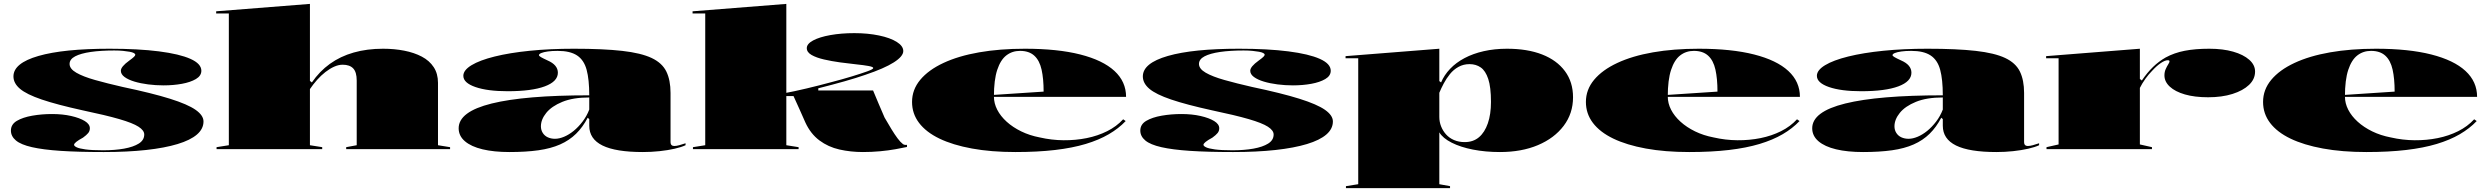

<svg xmlns="http://www.w3.org/2000/svg" viewBox="-20 -765 12765 985"><path d="M512 15Q382 15 291.5 9Q201 3 144 -10Q87 -23 61.5 -44.5Q36 -66 36 -95Q36 -127 66.5 -145Q97 -163 145.5 -171.5Q194 -180 247 -180Q301 -180 345 -170Q389 -160 415 -144Q441 -128 441 -107Q441 -93 432.5 -82.5Q424 -72 406 -59Q382 -46 371 -37Q360 -28 360 -22Q360 -16 373 -9.5Q386 -3 418.5 1.5Q451 6 509 6Q569 6 616.5 -2.5Q664 -11 692 -28.5Q720 -46 720 -75Q720 -96 690.5 -115Q661 -134 592 -154Q523 -174 404 -199Q272 -228 194 -254.5Q116 -281 82.5 -309.5Q49 -338 49 -373Q49 -441 177.5 -478Q306 -515 542 -515Q690 -515 795.5 -501.5Q901 -488 957 -463Q1013 -438 1013 -402Q1013 -376 985 -359.5Q957 -343 913 -335Q869 -327 819 -327Q779 -327 740 -332Q701 -337 669.5 -346.5Q638 -356 619 -370Q600 -384 600 -402Q600 -423 643 -454Q661 -467 667.5 -473.5Q674 -480 674 -484Q674 -489 666.5 -493Q659 -497 645 -499.5Q631 -502 611.5 -504Q592 -506 566 -506Q497 -506 445.5 -498.5Q394 -491 365.5 -476Q337 -461 337 -437Q337 -412 371.5 -392Q406 -372 468 -354.5Q530 -337 609 -319Q761 -287 852 -258.5Q943 -230 983.5 -201.5Q1024 -173 1024 -142Q1024 -104 990.5 -75Q957 -46 891 -26Q825 -6 729.5 4.5Q634 15 512 15Z M2289 -10V0H1756V-10L1810 -20V-352Q1810 -395 1792 -414Q1774 -433 1738 -433Q1717 -433 1694.5 -423Q1672 -413 1649.5 -395.5Q1627 -378 1607 -355.5Q1587 -333 1570 -308V-20L1633 -10V0H1091V-10L1154 -20V-696H1089V-707L1570 -745V-350L1580 -342Q1619 -399 1672.5 -437.5Q1726 -476 1794.5 -495.5Q1863 -515 1945 -515Q2003 -515 2054 -505Q2105 -495 2144 -474.5Q2183 -454 2205 -420.5Q2227 -387 2227 -340V-20Z M2924 -515Q3075 -515 3172 -504Q3269 -493 3323 -467.5Q3377 -442 3398.5 -398Q3420 -354 3420 -288V-35Q3420 -26 3425 -21Q3430 -16 3439 -16Q3450 -16 3464.5 -20Q3479 -24 3497 -30V-20Q3476 -10 3441 -2Q3406 6 3363.5 10.5Q3321 15 3278 15Q3139 15 3071 -18.5Q3003 -52 3003 -120Q3003 -129 3003 -133.5Q3003 -138 3003 -143Q3003 -148 3003 -154L2995 -161Q2970 -113 2935.5 -79Q2901 -45 2853.5 -24Q2806 -3 2742 6Q2678 15 2594 15Q2514 15 2455.5 1Q2397 -13 2365 -40.5Q2333 -68 2333 -107Q2333 -192 2502.5 -234Q2672 -276 3003 -276Q3003 -357 2989.5 -407Q2976 -457 2940.5 -480.5Q2905 -504 2841 -504Q2812 -504 2790.5 -501Q2769 -498 2757 -493Q2745 -488 2745 -482Q2745 -478 2755 -472Q2765 -466 2789 -455Q2842 -432 2842 -392Q2842 -347 2775 -322Q2708 -297 2584 -297Q2481 -297 2419 -318.5Q2357 -340 2357 -376Q2357 -405 2399 -430.5Q2441 -456 2517.5 -475Q2594 -494 2697.5 -504.5Q2801 -515 2924 -515ZM3003 -265Q2920 -265 2865 -242.5Q2810 -220 2782.5 -186Q2755 -152 2755 -117Q2755 -98 2764.5 -83Q2774 -68 2790.5 -60.5Q2807 -53 2827 -53Q2849 -53 2874 -63.5Q2899 -74 2923 -93.5Q2947 -113 2968.5 -141Q2990 -169 3003 -203Z M4014 -20 4077 -10V0H3535V-10L3598 -20V-696H3533V-707L4014 -745ZM4005 -272V-287Q4054 -296 4117 -311Q4180 -326 4243 -343Q4301 -358 4350 -373Q4399 -388 4429.5 -399Q4460 -410 4460 -416Q4460 -422 4435.5 -426.5Q4411 -431 4372 -435Q4333 -439 4289.5 -445Q4246 -451 4207 -460Q4168 -469 4143.5 -483Q4119 -497 4119 -518Q4119 -540 4151.5 -557.5Q4184 -575 4240 -585Q4296 -595 4363 -595Q4432 -595 4489.5 -583Q4547 -571 4580.5 -550Q4614 -529 4614 -503Q4614 -476 4565.5 -445Q4517 -414 4419 -381Q4373 -365 4313 -348Q4253 -331 4178 -312V-301H4459Q4473 -268 4487.5 -233Q4502 -198 4518 -162Q4537 -129 4553.5 -102Q4570 -75 4584.5 -55.5Q4599 -36 4612 -26Q4616 -23 4621.5 -22Q4627 -21 4633 -22V-11Q4610 -6 4574 0.5Q4538 7 4495 11Q4452 15 4407 15Q4344 15 4286.5 2Q4229 -11 4184 -44.5Q4139 -78 4112 -136Q4098 -169 4082.5 -202.5Q4067 -236 4051 -272Z M5238 -515Q5406 -515 5522 -485.5Q5638 -456 5697.5 -401Q5757 -346 5757 -268H5076V-278L5334 -295Q5334 -361 5323.5 -408Q5313 -455 5286 -479.5Q5259 -504 5213 -504Q5173 -504 5143 -481Q5113 -458 5096 -406.5Q5079 -355 5079 -270Q5079 -235 5096 -202Q5113 -169 5144.5 -140.5Q5176 -112 5219 -91Q5262 -70 5314 -60Q5375 -46 5436.5 -45.5Q5498 -45 5555 -56.5Q5612 -68 5660 -92Q5708 -116 5742 -153L5755 -144Q5719 -106 5668.5 -76.5Q5618 -47 5550 -26.5Q5482 -6 5392.5 4.5Q5303 15 5189 15Q5065 15 4966.5 -3Q4868 -21 4799.5 -54Q4731 -87 4695 -134.5Q4659 -182 4659 -242Q4659 -305 4701 -355.5Q4743 -406 4820 -442Q4897 -478 5003 -496.5Q5109 -515 5238 -515Z M6306 15Q6176 15 6085.5 9Q5995 3 5938 -10Q5881 -23 5855.5 -44.5Q5830 -66 5830 -95Q5830 -127 5860.5 -145Q5891 -163 5939.5 -171.5Q5988 -180 6041 -180Q6095 -180 6139 -170Q6183 -160 6209 -144Q6235 -128 6235 -107Q6235 -93 6226.5 -82.5Q6218 -72 6200 -59Q6176 -46 6165 -37Q6154 -28 6154 -22Q6154 -16 6167 -9.5Q6180 -3 6212.5 1.5Q6245 6 6303 6Q6363 6 6410.5 -2.5Q6458 -11 6486 -28.5Q6514 -46 6514 -75Q6514 -96 6484.5 -115Q6455 -134 6386 -154Q6317 -174 6198 -199Q6066 -228 5988 -254.5Q5910 -281 5876.5 -309.5Q5843 -338 5843 -373Q5843 -441 5971.5 -478Q6100 -515 6336 -515Q6484 -515 6589.5 -501.5Q6695 -488 6751 -463Q6807 -438 6807 -402Q6807 -376 6779 -359.5Q6751 -343 6707 -335Q6663 -327 6613 -327Q6573 -327 6534 -332Q6495 -337 6463.5 -346.5Q6432 -356 6413 -370Q6394 -384 6394 -402Q6394 -423 6437 -454Q6455 -467 6461.5 -473.5Q6468 -480 6468 -484Q6468 -489 6460.5 -493Q6453 -497 6439 -499.5Q6425 -502 6405.5 -504Q6386 -506 6360 -506Q6291 -506 6239.5 -498.5Q6188 -491 6159.5 -476Q6131 -461 6131 -437Q6131 -412 6165.5 -392Q6200 -372 6262 -354.5Q6324 -337 6403 -319Q6555 -287 6646 -258.5Q6737 -230 6777.5 -201.5Q6818 -173 6818 -142Q6818 -104 6784.5 -75Q6751 -46 6685 -26Q6619 -6 6523.5 4.5Q6428 15 6306 15Z M6885 200V190L6948 180V-466H6883V-477L7364 -515V-349L7373 -342Q7389 -380 7419.5 -412Q7450 -444 7493.5 -467Q7537 -490 7592 -502.5Q7647 -515 7711 -515Q7816 -515 7891.5 -485.5Q7967 -456 8008.5 -400Q8050 -344 8050 -266Q8050 -183 8002 -119.5Q7954 -56 7870 -20.5Q7786 15 7675 15Q7601 15 7537 2.5Q7473 -10 7427.5 -33Q7382 -56 7364 -86V180L7419 190V200ZM7494 -36Q7538 -36 7567.5 -61Q7597 -86 7613 -132.5Q7629 -179 7629 -242Q7629 -318 7615 -360Q7601 -402 7576.5 -419Q7552 -436 7519 -436Q7488 -436 7462.5 -422Q7437 -408 7418.5 -385Q7400 -362 7386.5 -336.5Q7373 -311 7364 -289V-165Q7364 -140 7373 -117Q7382 -94 7398.5 -75.5Q7415 -57 7439.5 -46.5Q7464 -36 7494 -36Z M8695 -515Q8863 -515 8979 -485.5Q9095 -456 9154.5 -401Q9214 -346 9214 -268H8533V-278L8791 -295Q8791 -361 8780.5 -408Q8770 -455 8743 -479.5Q8716 -504 8670 -504Q8630 -504 8600 -481Q8570 -458 8553 -406.5Q8536 -355 8536 -270Q8536 -235 8553 -202Q8570 -169 8601.5 -140.5Q8633 -112 8676 -91Q8719 -70 8771 -60Q8832 -46 8893.5 -45.5Q8955 -45 9012 -56.5Q9069 -68 9117 -92Q9165 -116 9199 -153L9212 -144Q9176 -106 9125.5 -76.5Q9075 -47 9007 -26.5Q8939 -6 8849.5 4.5Q8760 15 8646 15Q8522 15 8423.5 -3Q8325 -21 8256.5 -54Q8188 -87 8152 -134.5Q8116 -182 8116 -242Q8116 -305 8158 -355.5Q8200 -406 8277 -442Q8354 -478 8460 -496.5Q8566 -515 8695 -515Z M9868 -515Q10019 -515 10116 -504Q10213 -493 10267 -467.5Q10321 -442 10342.5 -398Q10364 -354 10364 -288V-35Q10364 -26 10369 -21Q10374 -16 10383 -16Q10394 -16 10408.5 -20Q10423 -24 10441 -30V-20Q10420 -10 10385 -2Q10350 6 10307.5 10.5Q10265 15 10222 15Q10083 15 10015 -18.5Q9947 -52 9947 -120Q9947 -129 9947 -133.5Q9947 -138 9947 -143Q9947 -148 9947 -154L9939 -161Q9914 -113 9879.5 -79Q9845 -45 9797.5 -24Q9750 -3 9686 6Q9622 15 9538 15Q9458 15 9399.5 1Q9341 -13 9309 -40.5Q9277 -68 9277 -107Q9277 -192 9446.5 -234Q9616 -276 9947 -276Q9947 -357 9933.5 -407Q9920 -457 9884.5 -480.5Q9849 -504 9785 -504Q9756 -504 9734.5 -501Q9713 -498 9701 -493Q9689 -488 9689 -482Q9689 -478 9699 -472Q9709 -466 9733 -455Q9786 -432 9786 -392Q9786 -347 9719 -322Q9652 -297 9528 -297Q9425 -297 9363 -318.5Q9301 -340 9301 -376Q9301 -405 9343 -430.5Q9385 -456 9461.5 -475Q9538 -494 9641.5 -504.5Q9745 -515 9868 -515ZM9947 -265Q9864 -265 9809 -242.5Q9754 -220 9726.5 -186Q9699 -152 9699 -117Q9699 -98 9708.5 -83Q9718 -68 9734.5 -60.5Q9751 -53 9771 -53Q9793 -53 9818 -63.5Q9843 -74 9867 -93.5Q9891 -113 9912.5 -141Q9934 -169 9947 -203Z M10479 0V-10L10541 -24V-466H10477V-477L10958 -515V-360L10968 -352Q10996 -393 11025.5 -421.5Q11055 -450 11090 -470Q11134 -494 11188 -504.5Q11242 -515 11314 -515Q11384 -515 11436.5 -500Q11489 -485 11519 -458.5Q11549 -432 11549 -398Q11549 -359 11518 -329.5Q11487 -300 11433 -283Q11379 -266 11308 -266Q11239 -266 11189 -280.5Q11139 -295 11111.5 -320.5Q11084 -346 11084 -378Q11084 -396 11090.5 -410.5Q11097 -425 11103.5 -435Q11110 -445 11110 -450Q11110 -456 11101 -456Q11087 -456 11066 -442Q11045 -428 11022 -403Q11003 -384 10986.5 -361Q10970 -338 10958 -314V-24L11020 -10V0Z M12169 -515Q12337 -515 12453 -485.5Q12569 -456 12628.5 -401Q12688 -346 12688 -268H12007V-278L12265 -295Q12265 -361 12254.5 -408Q12244 -455 12217 -479.5Q12190 -504 12144 -504Q12104 -504 12074 -481Q12044 -458 12027 -406.5Q12010 -355 12010 -270Q12010 -235 12027 -202Q12044 -169 12075.5 -140.5Q12107 -112 12150 -91Q12193 -70 12245 -60Q12306 -46 12367.5 -45.5Q12429 -45 12486 -56.5Q12543 -68 12591 -92Q12639 -116 12673 -153L12686 -144Q12650 -106 12599.5 -76.5Q12549 -47 12481 -26.5Q12413 -6 12323.5 4.5Q12234 15 12120 15Q11996 15 11897.5 -3Q11799 -21 11730.5 -54Q11662 -87 11626 -134.5Q11590 -182 11590 -242Q11590 -305 11632 -355.5Q11674 -406 11751 -442Q11828 -478 11934 -496.5Q12040 -515 12169 -515Z"/></svg>

Font: Kalnia Expanded SemiBold
Style: Regular
Weight: 600
Width: 7
Designer: Frida Medrano
Foundry: Frida Medrano
Version: Version 1.105